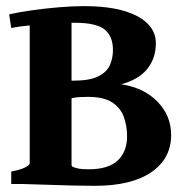

<svg xmlns="http://www.w3.org/2000/svg" viewBox="-20 -599 621 625"><path d="M537.1 -159.7Q537.1 -83 472.7 -38.6Q408.2 5.9 288.6 5.9Q256.3 5.9 214.8 4.9Q173.3 3.9 131.6 2.4Q89.8 1 55.2 0L208.5 -59.6Q222.7 -52.7 235.1 -50.3Q247.6 -47.9 268.1 -47.9Q332.5 -47.9 363 -76.4Q393.6 -105 393.6 -155.3Q393.6 -188.5 383.3 -217.8Q373 -247.1 345.5 -265.4Q317.9 -283.7 265.6 -283.7Q235.8 -283.7 219.2 -280.5Q202.6 -277.3 188.5 -273.4L184.1 -336.4H217.8Q272.5 -336.4 300.3 -350.6Q328.1 -364.7 337.9 -387.5Q347.7 -410.2 347.7 -436Q347.7 -481 320.6 -502.9Q293.5 -524.9 223.1 -524.9Q199.7 -524.9 160.4 -522.7Q121.1 -520.5 81.5 -516.8Q42 -513.2 16.6 -507.8L9.8 -552.2Q39.1 -559.1 81.8 -565.2Q124.5 -571.3 170.2 -575.2Q215.8 -579.1 253.9 -579.1Q364.3 -579.1 425.8 -546.9Q487.3 -514.6 487.3 -458Q487.3 -409.7 459.7 -375Q432.1 -340.3 374.5 -324.7Q448.7 -313.5 492.9 -267.8Q537.1 -222.2 537.1 -159.7ZM16.6 0V-40.5Q46.9 -46.4 61.8 -54Q76.7 -61.5 76.7 -67.9V-543.5L212.9 -552.7V-63Q212.9 -57.6 221.2 -49.3Q229.5 -41 262.2 -35.6V0Z"/></svg>

Font: Dai Banna SIL
Style: Bold
Weight: 700
Designer: Victor Gaultney
Foundry: SIL International
Version: Version 4.000